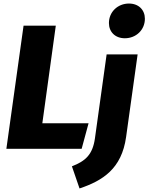

<svg xmlns="http://www.w3.org/2000/svg" viewBox="-20 -840 838 1084"><path d="M685 -624C748 -624 798 -671 798 -734C798 -784 763 -820 708 -820C645 -820 595 -773 595 -710C595 -660 630 -624 685 -624ZM295 -695H113L16 0H441L480 -144H219ZM429 224C560 180 667 113 692 -67L757 -533H582L516 -59C503 33 463 69 386 99Z"/></svg>

Font: Fira Sans ExtraBold
Style: Italic
Weight: 800
Italic angle: -8°
Designer: bBox Type GmbH & Carrois Corporate GbR & Edenspiekermann AG
Foundry: bBox Type GmbH & Carrois Corporate GbR & Edenspiekermann AG
Version: Version 4.301;PS 004.301;hotconv 1.0.88;makeotf.lib2.5.64775